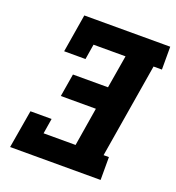

<svg xmlns="http://www.w3.org/2000/svg" viewBox="-133 -841 866 947"><g transform="rotate(20 300.0 -367.5)"><path d="M26 0 60 -200H171L158 -120H326L359 -322H175L195 -442H379L408 -615H240L227 -535H115L148 -735H599V-615H555L473 -120H501V0Z"/></g></svg>

Font: Iosevka Curly Slab HvEx
Style: Italic
Weight: 900
Width: 7
Italic angle: -9°
Monospace: yes
Designer: Belleve Invis
Foundry: Belleve Invis
Version: Version 11.1.0; ttfautohint (v1.8.3)